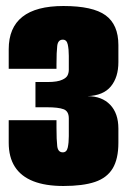

<svg xmlns="http://www.w3.org/2000/svg" viewBox="-20 -613 426 639"><path d="M191 6Q131 6 90.5 -10Q50 -26 29.5 -58Q9 -90 9 -138V-213H168V-188Q168 -147 170.5 -126.5Q173 -106 189 -106Q202 -106 205.5 -122Q209 -138 209 -160V-219Q209 -243 191.5 -249.5Q174 -256 137 -256H98V-340H138Q155 -340 167.5 -342Q180 -344 188 -348Q201 -354 205 -362.5Q209 -371 209 -381V-427Q209 -449 205.5 -465Q202 -481 189 -481Q173 -481 170.5 -460.5Q168 -440 168 -399V-384H9V-449Q9 -521 54.5 -557Q100 -593 191 -593Q289 -593 331.5 -562Q374 -531 374 -463V-406Q374 -356 349 -325.5Q324 -295 271 -293Q319 -293 346.5 -264.5Q374 -236 374 -185V-138Q374 -84 355 -52.5Q336 -21 296 -7.5Q256 6 191 6Z"/></svg>

Font: Alumni Sans Black
Style: Regular
Weight: 900
Designer: Robert E. Leuschke
Foundry: Robert E. Leuschke
Version: Version 1.018